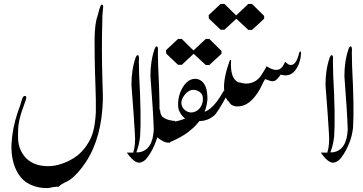

<svg xmlns="http://www.w3.org/2000/svg" viewBox="-20 -838 1868 987"><path d="M506.8 -412.6Q509.3 -352.1 508.8 -326.2Q503.9 -131.8 422.9 -7.3Q382.8 54.2 340.8 85Q334.5 89.8 325.7 94.2Q316.9 98.6 309.6 102.1Q302.2 105.5 294.4 110.8Q286.6 116.2 281.2 122.6Q274.9 121.1 267.1 122.1Q258.8 122.6 252.4 124Q246.6 125.5 238.3 127Q230.5 128.9 224.1 128.9Q177.2 129.9 137.7 111.8Q98.1 93.8 74.7 56.6Q54.7 24.9 45.9 -15.1Q37.1 -55.2 39.1 -97.2Q41.5 -139.2 48.8 -177.2Q58.1 -222.7 68.8 -253.9Q71.3 -261.2 76.2 -274.9Q81.1 -289.1 85 -300.3Q88.9 -311.5 91.3 -321.8Q91.3 -322.3 91.8 -323.2Q96.7 -343.8 106.9 -344.7Q110.8 -345.2 112.3 -343.8Q114.3 -342.8 114.7 -339.4Q114.7 -336.4 114.7 -333Q114.3 -329.1 112.8 -324.7Q111.8 -320.8 110.4 -317.4Q109.4 -314.5 107.9 -311Q106.4 -307.1 106.4 -306.6Q96.2 -279.3 90.8 -262.2Q85.4 -245.6 79.1 -219.2Q73.7 -193.4 73.2 -172.9Q73.2 -151.9 72.8 -134.3Q72.3 -116.7 76.2 -96.7Q80.1 -77.1 88.9 -60.5Q102.5 -33.7 124 -16.1Q145.5 1 170.4 8.3Q194.8 15.6 222.7 16.1Q251 16.6 277.8 9.8Q304.7 2.9 330.1 -9.3Q355 -21 376 -37.1Q402.8 -58.1 421.9 -85.4Q440.9 -112.3 451.2 -138.7Q461.4 -165 466.6 -199Q471.7 -232.9 472.7 -260.7Q473.1 -278.3 472.7 -326.2Q472.2 -353.5 470.7 -397Q469.2 -440.9 468.3 -471.7Q467.8 -501.5 466.8 -541.5Q466.3 -581.5 466.3 -614.7Q466.3 -634.8 466.3 -647.5Q466.8 -659.7 467.8 -677.7Q468.8 -695.3 470.7 -709Q474.1 -731.4 476.1 -738.8Q484.9 -767.6 485.4 -770Q485.4 -771.5 488.8 -784.2Q492.2 -796.9 495.8 -805.7Q499.5 -814.5 504.4 -814.5Q510.7 -814.5 510.3 -801.8Q510.3 -795.9 508.3 -779.8Q506.3 -763.7 506.3 -755.4Q506.3 -745.6 505.9 -728.5Q501.5 -586.9 506.8 -412.6ZM656.7 -566.4ZM546.9 -534.7ZM302.2 -640.6Z M620.1 0ZM680.2 -54.7 680.7 -55.2Q681.6 -57.6 684.1 -64Q695.8 -96.7 700.2 -136.7Q707 -237.8 695.3 -451.7L693.8 -522.9Q694.3 -527.3 694.3 -531.7Q694.8 -543 693.8 -545.4Q693.4 -551.8 690.9 -553.2Q685.5 -555.7 684.6 -553.7L682.1 -551.3Q680.2 -547.4 677.7 -543.5Q655.3 -479 655.8 -399.9Q668.9 -233.4 673.3 -152.8Q677.7 -91.8 665 -54.2Z M686.5 -55.2V-54.7L695.3 -55.2Q765.6 -66.4 770.5 -172.9Q767.6 -264.2 753.4 -445.3Q752.9 -523.9 775.4 -588.4Q777.8 -592.3 779.8 -596.2L782.2 -599.1Q783.7 -601.1 788.1 -598.1Q791 -596.7 791.5 -590.8Q792.5 -587.9 792 -577.1Q792 -572.3 791.5 -567.9L793 -497.1Q804.2 -282.7 797.9 -182.1Q793.5 -143.6 782.2 -112.8Q764.2 -63 735.8 -25.9Q719.7 -5.4 698.7 -2Q689.5 -0.5 679.7 -5.9Q677.2 -6.8 675.3 -7.8Q654.8 -20.5 631.8 -53.7Q641.6 -53.2 663.6 -53.7ZM781.2 -195.3 802.2 -278.8 804.7 -256.8 811.5 -241.2Q828.6 -224.1 859.4 -218.8Q870.6 -216.8 872.1 -216.8H879.9L890.6 -153.8L853 -104.5H845.7Q818.8 -104.5 777.3 -141.1Z M1037.6 -637.7H1056.2L1118.7 -576.2V-561.5L1056.2 -503.9H1037.6L976.1 -561H975.1L914.6 -504.9H895L834.5 -562.5L833.5 -580.1L895 -637.7H914.6L975.1 -578.1V-579.1Z M852.5 -106.9 827.1 -164.6 847.7 -208.5Q890.1 -211.9 931.6 -228.5Q918 -238.8 909.2 -252.9Q904.8 -260.3 901.9 -266.6Q898.4 -272.9 897.5 -279.3Q895 -292 895.5 -308.1Q896 -322.8 899.9 -340.8Q903.3 -357.4 911.1 -373.5Q918.9 -389.6 928.2 -402.3Q938 -415 950.7 -423.3Q964.4 -431.6 979.5 -432.6Q1000.5 -434.1 1016.6 -420.9Q1031.7 -408.7 1039.1 -386.2Q1045.9 -366.7 1046.4 -328.6Q1046.4 -326.2 1045.9 -323.2Q1038.1 -239.7 972.7 -180.2Q948.2 -157.7 922.4 -142.1Q889.6 -122.1 852.5 -106.9ZM961.9 -374.5Q942.9 -369.1 926.8 -347.2Q910.6 -325.7 912.6 -305.2Q914.6 -283.2 934.6 -269Q954.6 -255.4 976.1 -261.7Q1001.5 -269 1013.7 -292Q1026.4 -314.9 1022 -341.3Q1019 -359.4 999.5 -369.6Q980 -379.9 961.9 -374.5ZM1026.9 -184.1Z M1256.8 -817.9H1275.4L1337.9 -756.3V-741.7L1275.4 -684.1H1256.8L1195.3 -741.2H1194.3L1133.8 -685.1H1114.3L1053.7 -742.7L1052.7 -760.3L1114.3 -817.9H1133.8L1194.3 -758.3V-759.3Z M1081.1 -244.1Q1047.4 -216.3 1007.3 -215.8Q992.2 -215.3 984.4 -216.3L981.4 -243.2L1002 -260.3Q1062.5 -252 1125.5 -363.3L1130.9 -371.6L1150.4 -354.5Q1099.6 -260.7 1081.1 -244.1ZM1260.7 -606ZM1171.4 -190.9Z M1161.6 -528.3Q1164.1 -529.3 1168 -529.8Q1164.6 -483.9 1173.3 -455.1Q1182.6 -424.8 1206.5 -414.6Q1212.4 -414.6 1218.3 -412.6Q1245.1 -404.3 1272 -412.1Q1298.3 -419.9 1316.4 -441.9Q1320.3 -446.3 1327.1 -457.5Q1332 -465.8 1335 -470.2Q1343.3 -483.9 1351.1 -497.6L1358.4 -492.7Q1370.6 -485.4 1381.3 -481.9Q1405.3 -473.6 1421.9 -485.4Q1433.1 -493.2 1440.9 -510.3L1445.8 -520Q1448.2 -518.6 1461.9 -507.3Q1491.7 -493.7 1508.3 -535.6L1511.7 -544.4Q1513.2 -547.4 1513.7 -550.8Q1514.2 -552.7 1514.6 -553.2L1515.6 -557.1Q1515.6 -557.6 1516.1 -560.1Q1516.6 -562 1517.1 -563.5Q1519.5 -572.3 1523.4 -573.7Q1523.9 -573.7 1525.9 -572.3Q1527.3 -570.8 1527.8 -567.4Q1527.8 -566.4 1527.8 -565.9Q1526.4 -542.5 1522.5 -529.8Q1520 -521 1516.6 -509.8Q1512.2 -499 1506.3 -489.3Q1478.5 -440.4 1427.7 -453.1Q1425.8 -454.6 1423.8 -455.1Q1419.4 -448.2 1410.2 -438Q1407.2 -433.1 1397.9 -425.8Q1385.7 -417 1368.7 -422.4Q1358.9 -425.8 1349.1 -429.2L1342.8 -431.6Q1332.5 -414.6 1326.7 -401.4Q1320.8 -387.7 1313 -374.5Q1271.5 -305.2 1224.1 -293.9Q1186 -284.7 1165 -303.2Q1162.6 -305.2 1156.2 -314.9Q1153.3 -319.8 1147.9 -323.2Q1140.1 -335.4 1136.2 -351.1Q1127.9 -382.8 1134.3 -427.2Q1140.6 -470.7 1161.6 -528.3Z M1617.7 0ZM1677.7 -54.7 1678.2 -55.2Q1679.2 -57.6 1681.6 -64Q1693.4 -96.7 1697.8 -136.7Q1704.6 -237.8 1692.9 -451.7L1691.4 -522.9Q1691.9 -527.3 1691.9 -531.7Q1692.4 -543 1691.4 -545.4Q1690.9 -551.8 1688.5 -553.2Q1683.1 -555.7 1682.1 -553.7L1679.7 -551.3Q1677.7 -547.4 1675.3 -543.5Q1652.8 -479 1653.3 -399.9Q1666.5 -233.4 1670.9 -152.8Q1675.3 -91.8 1662.6 -54.2Z M1631.8 0ZM1683.6 -55.2V-54.7L1692.4 -55.2Q1762.7 -66.4 1767.6 -172.9Q1764.6 -264.2 1750.5 -445.3Q1750 -523.9 1772.5 -588.4Q1774.9 -592.3 1776.9 -596.2L1779.3 -599.1Q1780.8 -601.1 1785.2 -598.1Q1788.1 -596.7 1788.6 -590.8Q1789.6 -587.9 1789.1 -577.1Q1789.1 -572.3 1788.6 -567.9L1790 -497.1Q1801.3 -282.7 1794.9 -182.1Q1790.5 -143.6 1779.3 -112.8Q1761.2 -63 1732.9 -25.9Q1716.8 -5.4 1695.8 -2Q1686.5 -0.5 1676.8 -5.9Q1674.3 -6.8 1672.4 -7.8Q1651.9 -20.5 1628.9 -53.7Q1638.7 -53.2 1660.6 -53.7Z"/></svg>

Font: Dehalvi Khush Khat
Style: Regular
Weight: 400
Version: Version 002.500